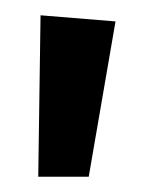

<svg xmlns="http://www.w3.org/2000/svg" viewBox="-20 -827 201 251"><path d="M131 -799 96 -596H30L33 -807Z"/></svg>

Font: FiraGO
Style: Regular
Weight: 400
Designer: bBox Type
Foundry: bBox Type GmbH
Version: Version 1.001;April 20, 2020;FontCreator 12.0.0.2555 64-bit